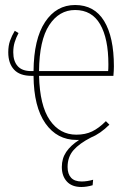

<svg xmlns="http://www.w3.org/2000/svg" viewBox="-20 -549 529 767"><path d="M433 -246H136Q139 -127 179 -69Q219 -11 285 -11Q321 -11 348 -24Q375 -37 403 -65L417 -51Q381 -15 344 0Q297 24 273.5 51Q250 78 250 118Q250 146 264 161Q278 176 306 176Q328 176 352 169L350 191Q326 198 305 198Q267 198 247 176Q227 154 227 118Q227 84 244.5 58Q262 32 296 10H286Q208 10 161.5 -56Q115 -122 114 -246H106Q59 -246 36 -271Q13 -296 13 -340Q13 -366 20 -386Q27 -406 39 -426L54 -417Q44 -398 38.5 -380Q33 -362 33 -340Q33 -305 50.5 -285Q68 -265 105 -265H114Q115 -393 160 -461Q205 -529 280 -529Q357 -529 396 -465Q435 -401 435 -284Q435 -268 433 -246ZM413 -292Q413 -395 380 -452Q347 -509 280 -509Q216 -509 176.5 -448.5Q137 -388 136 -265H412Q413 -273 413 -292Z"/></svg>

Font: Fira Sans Extra Condensed Thin
Style: Regular
Weight: 250
Width: 1
Designer: Carrois Corporate & Edenspiekermann AG
Foundry: Carrois Corporate GbR & Edenspiekermann AG
Version: Version 4.203